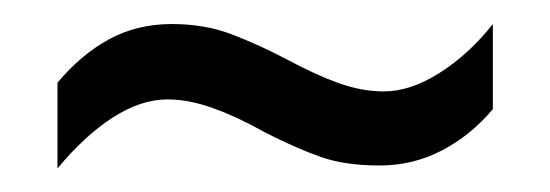

<svg xmlns="http://www.w3.org/2000/svg" viewBox="-20 -434 467 163"><path d="M204.6 -321.8Q182.1 -334.5 161.4 -342Q140.6 -349.6 122.1 -349.6Q99.6 -349.6 75.7 -334.2Q51.8 -318.8 28.8 -291V-363.8Q48.8 -387.7 72.5 -400.6Q96.2 -413.6 126 -413.6Q153.3 -413.6 175.5 -405.3Q197.8 -397 223.1 -383.8Q247.6 -370.6 267.3 -363.5Q287.1 -356.4 305.7 -356.4Q328.6 -356.4 353.5 -372.3Q378.4 -388.2 398.4 -413.6V-341.3Q379.4 -318.8 355 -306.2Q330.6 -293.5 302.2 -293.5Q272.9 -293.5 252.2 -300.8Q231.4 -308.1 204.6 -321.8Z"/></svg>

Font: Open Sans Condensed
Style: Regular
Weight: 400
Width: 3
Designer: Monotype Design Team
Foundry: Monotype Imaging Inc.
Version: Version 3.000